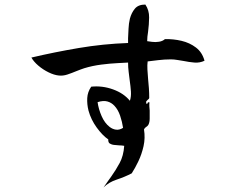

<svg xmlns="http://www.w3.org/2000/svg" viewBox="-20 -776 1040 844"><path d="M879 -509Q858 -499 834.5 -501Q811 -503 787 -508Q773 -510 759 -512.5Q745 -515 731 -515Q703 -515 674.5 -511.5Q646 -508 629 -506Q627 -490 628 -470.5Q629 -451 631 -429Q633 -410 634.5 -388.5Q636 -367 636 -345Q635 -341 629 -337Q626 -334 623.5 -331Q621 -328 624 -319Q628 -319 629 -323Q629 -325 630.5 -326Q632 -327 637 -326Q636 -317 636.5 -308Q637 -299 638 -290Q638 -272 638 -255Q638 -238 632 -227Q628 -221 622 -217.5Q616 -214 613 -207Q619 -169 611 -133.5Q603 -98 588.5 -67.5Q574 -37 559 -14Q528 2 493 13.5Q458 25 435 48Q435 48 441 39.5Q447 31 455 19.5Q463 8 469 0Q489 -28 506 -59.5Q523 -91 526 -135Q521 -136 515 -136.5Q509 -137 504 -137Q492 -138 481 -139Q470 -140 460 -147Q455 -154 456 -163Q430 -181 405 -215.5Q380 -250 369 -290Q362 -318 363.5 -345Q365 -372 381 -395Q430 -400 477 -383Q524 -366 551 -333Q557 -351 555.5 -374Q554 -397 550 -424Q548 -441 545.5 -460.5Q543 -480 543 -501Q529 -500 496.5 -498.5Q464 -497 425 -492Q386 -487 350 -476Q342 -473 333 -470Q324 -467 315 -463Q296 -455 276.5 -448.5Q257 -442 239 -444Q218 -446 193.5 -458Q169 -470 148.5 -487.5Q128 -505 118 -523Q220 -547 326.5 -565Q433 -583 543 -587Q543 -592 543 -597Q543 -602 543 -608Q544 -627 545 -650Q546 -673 551 -694Q558 -720 573 -738Q588 -756 619 -756Q636 -731 635.5 -699Q635 -667 631 -637Q629 -626 628 -615Q627 -604 627 -595Q634 -594 648.5 -592Q663 -590 679 -592.5Q695 -595 705 -604Q742 -605 778 -596.5Q814 -588 841.5 -567Q869 -546 879 -509ZM521 -214Q517 -241 508 -267.5Q499 -294 483 -311Q470 -325 452 -330Q434 -335 409 -327Q413 -297 426.5 -266Q440 -235 462 -218Q475 -208 490 -206Q505 -204 521 -214Z"/></svg>

Font: Yuji Syuku
Style: Regular
Weight: 400
Designer: Kataoka Yuji
Foundry: Kinuta Font Factory
Version: Version 3.002